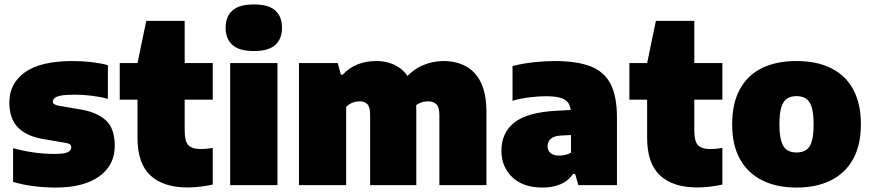

<svg xmlns="http://www.w3.org/2000/svg" viewBox="-20 -834 3925 865"><path d="M230.5 11Q179.5 11 130.2 4.5Q81 -2 39 -14.5V-166.5Q79 -155 128 -147.8Q177 -140.5 226.5 -140.5Q270 -140.5 285.5 -148.5Q301 -156.5 301 -169.5Q301 -179 295.5 -183.5Q290 -188 274.5 -190.5L175.5 -207.5Q96.5 -221 59.2 -261.5Q22 -302 22 -372Q22 -458 92.5 -508.5Q163 -559 308 -559Q351.5 -559 393.2 -554Q435 -549 466 -540.5V-388.5Q435 -397.5 395 -402.5Q355 -407.5 314.5 -407.5Q273.5 -407.5 252.8 -403Q232 -398.5 225 -391.2Q218 -384 218 -376.5Q218 -369 224.2 -364.8Q230.5 -360.5 245.5 -357.5L344.5 -340.5Q416.5 -328.5 456.8 -292Q497 -255.5 497 -176.5Q497 -89.5 426.8 -39.2Q356.5 11 230.5 11Z M825.5 10.5Q716 10.5 657.8 -43.5Q599.5 -97.5 599.5 -212.5V-550L639 -740H812V-245.5Q812 -197.5 828.5 -180Q845 -162.5 886.5 -162.5Q898 -162.5 910.5 -163.8Q923 -165 938.5 -167.5V-2.5Q916.5 2.5 885.5 6.5Q854.5 10.5 825.5 10.5ZM519.5 -385V-550H938.5V-385Z M1017 0V-550H1230V0ZM1123.5 -604Q1058 -604 1027.2 -631.5Q996.5 -659 996.5 -709Q996.5 -759.5 1027.2 -786.8Q1058 -814 1123.5 -814Q1190 -814 1220.2 -786.8Q1250.5 -759.5 1250.5 -709Q1250.5 -659 1220.2 -631.5Q1190 -604 1123.5 -604Z M1327 0V-550H1501.5L1515.5 -498H1524.5Q1552 -528 1589.8 -543.5Q1627.5 -559 1675.5 -559Q1726.5 -559 1767.2 -536.5Q1808 -514 1831.8 -464.8Q1855.5 -415.5 1855.5 -335.5V0H1647.5V-316Q1647.5 -351.5 1635.2 -364.5Q1623 -377.5 1600.5 -377.5Q1588 -377.5 1576.5 -374.2Q1565 -371 1555.5 -365.2Q1546 -359.5 1539.5 -351.5V0ZM1959.5 0V-316Q1959.5 -351.5 1945.8 -364.5Q1932 -377.5 1909.5 -377.5Q1895.5 -377.5 1883.8 -374.2Q1872 -371 1862.5 -365.2Q1853 -359.5 1846 -351.5L1806 -481Q1841 -521.5 1885.8 -540.2Q1930.5 -559 1978 -559Q2034 -559 2077.8 -536Q2121.5 -513 2146.5 -462.2Q2171.5 -411.5 2171.5 -328V0Z M2425 11Q2336.5 11 2287.8 -35.8Q2239 -82.5 2239 -154.5Q2239 -236 2297.2 -282Q2355.5 -328 2486.5 -335L2581 -340L2605 -228.5L2510 -223.5Q2477 -222 2462 -209.2Q2447 -196.5 2447 -175Q2447 -155.5 2460.5 -144.2Q2474 -133 2498.5 -133Q2511.5 -133 2525.8 -136Q2540 -139 2552.5 -146V-319.5Q2552.5 -349 2542.5 -366.8Q2532.5 -384.5 2507.8 -392.5Q2483 -400.5 2438.5 -400.5Q2406.5 -400.5 2365.8 -395.5Q2325 -390.5 2289 -380V-536.5Q2333.5 -548 2384.5 -553.5Q2435.5 -559 2479 -559Q2578.5 -559 2640.2 -535.2Q2702 -511.5 2730.8 -455.8Q2759.5 -400 2759.5 -305V0H2585.5L2571 -50.5H2562Q2539 -17.5 2503.2 -3.2Q2467.5 11 2425 11Z M3121.5 10.5Q3012 10.5 2953.8 -43.5Q2895.5 -97.5 2895.5 -212.5V-550L2935 -740H3108V-245.5Q3108 -197.5 3124.5 -180Q3141 -162.5 3182.5 -162.5Q3194 -162.5 3206.5 -163.8Q3219 -165 3234.5 -167.5V-2.5Q3212.5 2.5 3181.5 6.5Q3150.5 10.5 3121.5 10.5ZM2815.5 -385V-550H3234.5V-385Z M3568.5 11Q3479 11 3414 -21.5Q3349 -54 3313.8 -117.2Q3278.5 -180.5 3278.5 -273Q3278.5 -367 3312.5 -430.5Q3346.5 -494 3411.2 -526.5Q3476 -559 3568.5 -559Q3661 -559 3726 -526Q3791 -493 3824.8 -429.5Q3858.5 -366 3858.5 -274Q3858.5 -181 3823.5 -117.5Q3788.5 -54 3723.5 -21.5Q3658.5 11 3568.5 11ZM3568.5 -147Q3594 -147 3611.2 -158Q3628.5 -169 3637 -196.5Q3645.5 -224 3645.5 -273Q3645.5 -323.5 3636.8 -351.2Q3628 -379 3610.8 -390Q3593.5 -401 3568.5 -401Q3543.5 -401 3526.2 -390Q3509 -379 3500.2 -351.5Q3491.5 -324 3491.5 -274Q3491.5 -224.5 3500.2 -196.8Q3509 -169 3526 -158Q3543 -147 3568.5 -147Z"/></svg>

Font: Encode Sans Condensed Thin Black
Style: Regular
Weight: 900
Version: Version 3.002